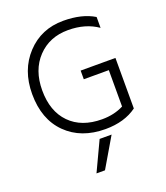

<svg xmlns="http://www.w3.org/2000/svg" viewBox="-164 -797 988 1146"><g transform="rotate(-20 330.5 -224.0)"><path d="M249 238H303L413 51H337ZM591 -371H370V-316H529V-85C489 -64.3 443.3 -54 392 -54C305.3 -54 237.3 -79.2 188 -129.5C138.7 -179.8 114 -249.3 114 -338C114 -424 138.8 -493.2 188.5 -545.5C238.2 -597.8 302.3 -624 381 -624C455 -624 517.7 -606 569 -570V-639C517.7 -670.3 452.3 -686 373 -686C279.7 -686 202.5 -653.3 141.5 -588C80.5 -522.7 50 -439.3 50 -338C50 -230.7 81.2 -146.2 143.5 -84.5C205.8 -22.8 288.3 8 391 8C471.7 8 538.3 -11.3 591 -50Z"/></g></svg>

Font: Hind Light
Style: Regular
Weight: 300
Designer: Manushi Parikh, Satya Rajpurohit
Foundry: Indian Type Foundry
Version: Version 1.201;PS 1.0;hotconv 1.0.78;makeotf.lib2.5.61930; tt